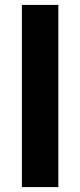

<svg xmlns="http://www.w3.org/2000/svg" viewBox="-20 -760 326 780"><path d="M69 0V-740H217V0Z"/></svg>

Font: IBM Plex Sans Var
Style: Regular
Weight: 400
Designer: Mike Abbink, Paul van der Laan, Pieter van Rosmalen
Foundry: Bold Monday
Version: Version 3.000